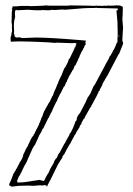

<svg xmlns="http://www.w3.org/2000/svg" viewBox="-20 -728 516 747"><path d="M336 -319 334 -311H332L310 -272L309 -267L306 -266L297 -250V-246Q291 -240 290 -237V-234L276 -212V-209L275 -210V-207L272 -205L255 -173V-170H253L238 -144Q236 -138 233 -135V-132Q232 -132 223 -119V-115Q222 -115 206 -89L177 -30Q163 -4 163 -2H162Q161 -3 161 -6Q155 -8 154 -8L145 -6L143 -8V-6Q142 -7 134 -7L111 -5L89 -6L52 -5L28 -2L26 -1L27 -2Q21 -2 21 -5L16 -6V-12Q23 -25 33 -54H34L36 -58H37Q37 -64 41 -64L42 -70Q43 -70 44 -71L56 -94V-97L57 -96Q71 -117 71 -129H72Q84 -156 86 -156L99 -184Q100 -185 102 -190Q109 -201 111 -201V-205L114 -207Q114 -210 132 -244Q132 -248 133 -249H134Q138 -259 142 -271L144 -273L146 -280L152 -296Q155 -299 155 -300V-301L172 -331H173L184 -355H185L193 -376Q196 -380 204 -402H205L207 -409L212 -421L214 -424L216 -429L218 -432L228 -457L232 -465H233Q234 -466 234 -468H235Q247 -491 247 -496L250 -501L251 -500L270 -540V-543Q271 -544 273 -544L274 -549L278 -559Q274 -559 273 -560V-561L260 -560L204 -562Q195 -562 194 -561Q181 -563 129 -565L102 -566Q81 -566 54 -567L28 -566H22L21 -578V-579L23 -590H24L25 -600L26 -603Q27 -604 27 -611L26 -625Q26 -626 27 -627L25 -641L26 -682L28 -691H27Q26 -692 26 -695Q27 -696 29 -696V-699H27Q28 -703 30 -703Q46 -703 62 -705H86Q97 -705 99 -704L152 -706Q153 -707 158 -707L172 -706H246Q247 -707 254 -707L324 -706Q332 -706 333 -705V-707L337 -705L357 -706Q363 -706 364 -705Q366 -706 368 -706L375 -705L389 -706L397 -705V-707Q398 -706 414.5 -706Q431 -706 436 -708V-706L441 -707Q449 -707 458 -701Q458 -684 457 -663L455 -661L457 -660L456 -654L458 -630L459 -629L457 -628L459 -627L458 -623H459L457 -592Q456 -577 456 -572Q456 -567 458 -565L459 -558L446 -525L443 -518H442L402 -442Q401 -441 401 -439.5Q401 -438 400 -438L391 -423L389 -420Q388 -416 384 -411L379 -402L378 -397L368 -379V-375Q364 -375 363 -369Q362 -363 359 -363V-360Q337 -320 337 -319ZM134 -28 149 -24 152 -25V-27Q153 -28 154 -28V-31H156V-34Q161 -44 164 -48.5Q167 -53 168 -54L173 -65L175 -70L190 -96L191 -101L198 -112H200Q209 -134 212 -134L231 -170H232L239 -184L249 -201L252 -210H254L264 -230Q266 -235 268 -240Q270 -245 271 -248Q273 -257 278 -260Q278 -275 291 -288L312 -328L321 -348L331 -363L342 -388L346 -396Q347 -396 348 -397L381 -459L385 -466Q385 -468 405 -503V-507Q408 -507 418 -526V-529L419 -528L420 -533H422Q422 -534 424 -537Q430 -549 434 -561L437 -564V-575L438 -595L437 -642Q437 -648 435 -665Q433 -682 433 -687L434 -686V-688H438V-695L357 -697Q356 -697 355 -698Q354 -697 344 -697H333L306 -696L232 -690L223 -691L193 -689Q184 -689 183 -690Q175 -688 168 -688L141 -689V-688H119Q111 -688 89 -690L46 -688Q44 -688 44 -690Q38 -690 38 -675L39 -660H37Q38 -659 38 -656Q34 -649 34 -623L35 -606Q35 -604 34 -599L36 -593Q36 -582 46 -582L58 -583Q61 -580 69 -580L119 -582Q169 -582 292 -572L314 -570L313 -564H312Q313 -563 313 -553H311L309 -549L306 -541Q304 -540 304 -539L302 -532H300L290 -511L288 -504L285 -500L284 -496L273 -473H271L264 -455Q260 -455 260 -450L258 -447Q257 -447 257 -445L247 -428L244 -419H242Q240 -411 240 -410L237 -407L232 -394Q231 -394 230 -393V-390H228L217 -367L213 -361L203 -340Q202 -339 202 -336.5Q202 -334 201 -333H199L198 -330L188 -309L182 -295Q171 -275 171 -273L169 -269H168L150 -232L149 -229L146 -227L139 -211H137V-207Q134 -207 126 -186L118 -169L116 -164H115Q113 -160 107 -151Q83 -98 83 -96H82Q82 -93 75 -83L64 -60V-57Q62 -57 61.5 -56.5Q61 -56 59 -49H58L55 -42L54 -43L50 -33L49 -29H47V-19Q48 -18 54 -18L73 -19L133 -28L134 -29ZM442 -584H443L444 -590H442Z"/></svg>

Font: Londrina Sketch
Style: Regular
Weight: 400
Designer: Marcelo Magalhaes
Foundry: Marcelo Magalhaes
Version: Version 1.001 2011